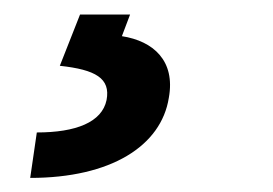

<svg xmlns="http://www.w3.org/2000/svg" viewBox="-20 -23 379 267"><path d="M91.3 -2.8 63.2 68.5C112.9 73.9 133.9 85.9 128.2 116.1C121.8 147 85.6 161.2 31.2 161.2L22 224.4C134.2 224.4 204.2 180 214.8 112.9C224.1 61.4 193.2 34.1 149.5 27.3L160.9 -2.8Z"/></svg>

Font: Margiela Sans Semi Bold
Style: Italic
Weight: 600
Italic angle: -9.39999°
Designer: Stefan Endress, Andreas Faust
Version: Version 1.100;FEAKit 1.0